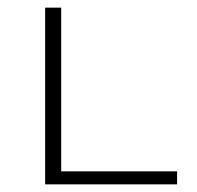

<svg xmlns="http://www.w3.org/2000/svg" viewBox="-20 -482 514 502"><path d="M98 0V-462H140V0ZM112 0V-34H443V0Z"/></svg>

Font: Ysabeau SC ExtraLight
Style: Regular
Weight: 250
Designer: Christian Thalmann (Catharsis Fonts)
Version: Version 2.001;gftools[0.9.30]; featfreeze: smcp